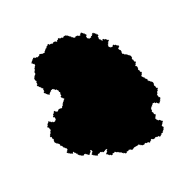

<svg xmlns="http://www.w3.org/2000/svg" viewBox="-153 -790 934 950"><g transform="rotate(-30 313.5 -315.0)"><path d="M24 -246H29V-233H32V-225H29V-212H31V-209H34V-204H39V-199H44V-194H47V-191H46V-183H51V-178H54V-170H57V-168H59V-165H61V-162H62V-161H63V-160H66V-149H61V-144H56V-137H61V-132H66V-127H73V-125H74V-122H82V-127H88V-120H91V-118H93V-112H98V-102H103V-97H108V-92H112V-90H116V-87H124V-90H133V-86H136V-84H138V-81H142V-79H143V-76H151V-79H152V-81H156V-84H159V-86H161V-94H163V-92H164V-91H165V-90H168V-79H163V-74H158V-67H163V-62H168V-57H175V-55H176V-52H184V-57H197V-60H203V-57H210V-55H211V-52H219V-54H224V-56H227V-57H237V-53H232V-45H227V-40H222V-33H227V-28H232V-23H239V-21H240V-18H248V-23H261V-26H263V-24H266V-22H268V-19H274V-16H279V-11H285V-9H287V-6H292V-1H297V4H304V6H305V9H313V4H326V1H332V4H339V6H340V9H348V7H353V5H356V4H382V2H385V6H390V11H395V14H398V16H411V13H419V16H432V21H440V18H442V16H448V11H455V14H458V16H471V13H479V16H492V21H500V18H502V16H508V11H518V6H523V1H528V-3H530V-7H533V-15H530V-24H534V-27H536V-29H539V-33H541V-34H544V-42H541V-43H539V-47H536V-50H534V-52H526V-57H522V-65H519V-67H520V-72H525V-78H527V-80H530V-88H525V-101H522V-109H525V-121H528V-123H529V-125H530V-128H537V-133H542V-138H547V-140H549V-138H557V-133H565V-128H570V-123H577V-128H582V-133H587V-140H589V-141H592V-149H587V-162H584V-164H586V-167H588V-169H591V-175H594V-180H599V-186H601V-188H604V-196H599V-209H596V-217H599V-230H597V-233H594V-238H589V-243H584V-248H581V-251H582V-259H577V-264H574V-272H571V-274H569V-277H567V-280H566V-281H565V-282V-287H570V-293H572V-295H575V-303H572V-305H570V-316H567V-324H570V-337H568V-340H565V-347H570V-353H572V-355H575V-363H570V-376H567V-384H570V-397H568V-400H565V-405H560V-410H555V-415H550V-418H545V-423H543V-424H541V-425H540V-426H538V-432H537V-434H540V-447H538V-450H535V-455H533V-460H538V-465H543V-472H538V-477H533V-482H526V-484H525V-487H517V-482H503V-487H498V-492H496V-494H498V-502H503V-510H508V-515H513V-522H508V-527H503V-532H496V-534H495V-537H487V-532H483V-537H480V-543H477V-545H475V-548H473V-550H476V-563H481V-571H478V-572H476V-579H471V-584H466V-589H459V-584H454V-579H446V-574H438V-572H436V-574H431V-579H426V-593H431V-601H428V-602H426V-609H421V-614H416V-619H409V-614H404V-609H399V-611H394V-614H391V-616H378V-613H376V-614H370V-616H369V-617H368V-619H367V-621H362V-626H359V-631H354V-636H349V-641H344V-644H341V-646H328V-643H320V-646H307V-651H299V-648H297V-646H291V-641H284V-644H281V-646H268V-643H260V-646H247V-651H239V-648H237V-646H231V-641H226V-638H220V-635H218V-633H215V-630H211V-628H210V-624H195V-625H192V-627H187V-629H179V-626H178V-624H171V-621H165V-624H152V-629H144V-626H143V-624H136V-619H131V-614H126V-607H131V-602H136V-591H133V-590H132V-589H131V-586H129V-583H127V-581H124V-573H121V-568H116V-560H117V-557H114V-552H109V-547H104V-542H101V-539H99V-526H102V-518H99V-505H94V-497H97V-495H99V-489H104V-484H107V-478H110V-476H112V-473H114V-471H111V-458H106V-450H109V-449H111V-442H116V-437H121V-432H128V-437H133V-442H141V-447H149V-449H151V-447H156V-442H161V-437H168V-434H169V-432H170V-430H173V-418H176V-410H173V-397H168V-389H171V-387H173V-381H178V-376H176V-374H173V-371H168V-366H163V-361H158V-356H155V-351H154H150V-349H149V-347H148V-346H147V-344H141V-343H139V-346H126V-344H123V-341H118V-339H113V-344H108V-349H101V-344H96V-339H91V-332H89V-331H86V-323H91V-309H86V-304H81V-302H79V-304H71V-309H63V-314H58V-319H51V-314H46V-309H41V-302H39V-301H36V-293H41V-280H44V-278H42V-275H40V-273H37V-267H34V-262H29V-256H27V-254H24Z"/></g></svg>

Font: Camosport
Style: Regular
Weight: 400
Version: Version 001.000